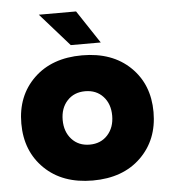

<svg xmlns="http://www.w3.org/2000/svg" viewBox="-53 -783 750 842"><g transform="rotate(-5 322.0 -362.5)"><path d="M322 -148Q371 -148 401 -181Q431 -214 431 -266Q431 -318 401 -350.5Q371 -383 322 -383Q273 -383 243 -350.5Q213 -318 213 -266Q213 -214 243 -181Q273 -148 322 -148ZM322 10Q189 10 110 -67Q31 -144 31 -266Q31 -388 110 -464.5Q189 -541 322 -541Q455 -541 534 -464.5Q613 -388 613 -266Q613 -144 534 -67Q455 10 322 10ZM409 -590H277L149 -735H313Z"/></g></svg>

Font: YamahaIndonesia935. App XBold
Style: Regular
Weight: 800
Designer: Dalton Maag Ltd
Foundry: Dalton Maag Ltd
Version: Version 1.002; January 01, 2024; Regular/Italic